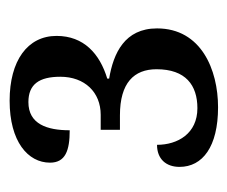

<svg xmlns="http://www.w3.org/2000/svg" viewBox="-58 -806 484 409"><g transform="rotate(-90 184.5 -602.0)"><path d="M160 -380C240 -380 328 -416 328 -510C328 -579 275 -603 221 -612V-616C274 -632 312 -666 312 -724C312 -786 259 -824 174 -824C87 -824 42 -785 42 -738C42 -705 68 -696 111 -696C111 -744 124 -784 171 -784C209 -784 225 -761 225 -716C225 -664 192 -630 144 -630H112V-589H143C212 -589 241 -559 241 -511C241 -449 207 -424 158 -424C104 -424 80 -466 80 -510C50 -510 33 -491 33 -462C33 -413 76 -380 160 -380Z"/></g></svg>

Font: Noto Serif SemiCondensed Medium
Style: Regular
Weight: 500
Width: 4
Designer: Monotype Design Team
Foundry: Monotype Imaging Inc.
Version: Version 2.014